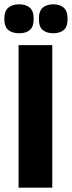

<svg xmlns="http://www.w3.org/2000/svg" viewBox="-32 -869 333 889"><path d="M54 0V-660H210V0ZM215 -715Q185 -715 166.5 -729.5Q148 -744 148 -781Q148 -818 166 -833.5Q184 -849 215 -849Q245 -849 263 -833.5Q281 -818 281 -781Q281 -744 262.5 -729.5Q244 -715 215 -715ZM57 -715Q25 -715 6.5 -730Q-12 -745 -12 -782Q-12 -818 6.5 -833.5Q25 -849 57 -849Q88 -849 106 -833.5Q124 -818 124 -782Q124 -745 106 -730Q88 -715 57 -715Z"/></svg>

Font: Bricolage Grotesque 12pt Condensed ExtraBold
Style: Regular
Weight: 800
Width: 3
Designer: Mathieu Triay
Foundry: Atelier Triay
Version: Version 1.001; ttfautohint (v1.8.4.7-5d5b);gftools[0.9.33.de